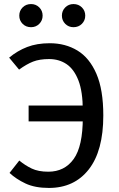

<svg xmlns="http://www.w3.org/2000/svg" viewBox="-20 -914 584 946"><path d="M225 -701Q302 -701 361.5 -665Q421 -629 455 -550.5Q489 -472 489 -345Q489 -171 417.5 -79.5Q346 12 221 12Q152 12 105.5 -10Q59 -32 27 -62L75 -123Q104 -99 136.5 -83.5Q169 -68 218 -68Q298 -68 343 -130.5Q388 -193 388 -335V-368Q388 -462 366.5 -517.5Q345 -573 308 -598Q271 -623 222 -623Q175 -623 143 -610.5Q111 -598 74 -571L25 -630Q66 -664 114 -682.5Q162 -701 225 -701ZM121 -394H404L406 -316H121ZM342 -894Q367 -894 383.5 -877.5Q400 -861 400 -837Q400 -813 383.5 -796.5Q367 -780 342 -780Q318 -780 301.5 -796.5Q285 -813 285 -837Q285 -861 301.5 -877.5Q318 -894 342 -894ZM133 -894Q157 -894 173.5 -877.5Q190 -861 190 -837Q190 -813 173.5 -796.5Q157 -780 133 -780Q108 -780 91.5 -796.5Q75 -813 75 -837Q75 -861 91.5 -877.5Q108 -894 133 -894Z"/></svg>

Font: Fira Sans Variable
Style: Regular
Weight: 400
Designer: Carrois Corporate & Edenspiekermann AG
Foundry: Carrois Corporate GbR & Edenspiekermann AG
Version: Version 4.202